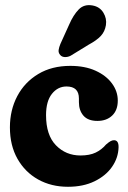

<svg xmlns="http://www.w3.org/2000/svg" viewBox="-20 -706 490 736"><path d="M431.5 -320.5Q431.5 -283.5 410 -263Q388.5 -242.5 353.5 -242.5Q317.5 -242.5 300 -262.5Q282.5 -282.5 282.5 -314.5V-328.5Q282.5 -374.5 235 -374.5Q201.5 -374.5 179 -346.2Q156.5 -318 156.5 -264.5Q156.5 -188 194.5 -149Q232.5 -110 288.5 -110Q323.5 -110 346.5 -121Q369.5 -132 386.5 -152Q398 -162 404.5 -165.2Q411 -168.5 417 -168.5Q435 -168.5 434.5 -141.5Q433.5 -101 409.5 -66.5Q385.5 -32 342.2 -11Q299 10 240.5 10Q176.5 10 126.2 -18Q76 -46 47 -97.2Q18 -148.5 18 -217.5Q18 -284 46.2 -337.5Q74.5 -391 126.5 -422.2Q178.5 -453.5 249.5 -453.5Q305.5 -453.5 346.2 -435Q387 -416.5 409.2 -386.2Q431.5 -356 431.5 -320.5ZM245 -611.5Q261 -648.5 281.8 -669.8Q302.5 -691 335 -685Q362.5 -680 376.2 -657.5Q390 -635 386 -609.5Q382 -585 366.5 -568.2Q351 -551.5 319.5 -534.5L251 -492.5Q240.5 -487 229 -487.2Q217.5 -487.5 211 -495Q203 -504 204.8 -514.8Q206.5 -525.5 211.5 -537.5Z"/></svg>

Font: Fraunces 144pt S100
Style: Bold
Weight: 700
Version: Version 1.000; ttfautohint (v1.8.3)